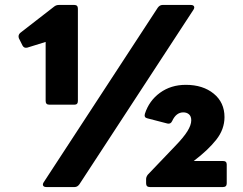

<svg xmlns="http://www.w3.org/2000/svg" viewBox="-20 -754 981 774"><path d="M167 0Q157 0 154 -5.5Q151 -11 156 -19L616 -723Q624 -734 635 -734H749Q759 -734 762 -728.5Q765 -723 760 -715L300 -11Q292 0 281 0ZM584 0Q569 0 569 -15V-32Q569 -41 576 -50L685 -164Q720 -200 735.5 -225Q751 -250 751 -269Q751 -285 742 -293Q733 -301 719 -301Q690 -301 674 -266Q668 -253 655 -256L574 -277Q560 -280 564 -295Q581 -348 625 -380Q669 -412 729 -412Q798 -412 841.5 -376.5Q885 -341 885 -282Q885 -233 852 -191Q819 -149 761 -105H879Q894 -105 894 -91V-15Q894 0 879 0ZM179 -332Q164 -332 164 -347V-585L90 -562Q77 -559 71 -570L56 -600Q52 -612 61 -621L199 -728Q207 -734 217 -734H280Q294 -734 294 -719V-347Q294 -332 280 -332Z"/></svg>

Font: LINE Seed Sans App ExtraBold
Style: Regular
Weight: 800
Designer: LINE VX Design & Dalton Maag Ltd & Sandoll Inc
Foundry: Dalton Maag Ltd
Version: Version 1.003